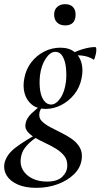

<svg xmlns="http://www.w3.org/2000/svg" viewBox="-66 -621 483 922"><path d="M109 281Q55 281 19 265Q-17 249 -33.5 222.5Q-50 196 -45 165Q-36 121 11 86Q58 51 121 18L128 26Q108 38 88 54Q68 70 53 90Q38 110 34 138Q29 171 44.5 196.5Q60 222 90 236.5Q120 251 159 251Q210 251 233.5 227.5Q257 204 257 175Q258 147 242.5 127.5Q227 108 202.5 93Q178 78 151 65.5Q124 53 101 39.5Q78 26 65 9.5Q52 -7 57 -29Q62 -54 85 -76Q108 -98 141 -123L149 -116Q139 -111 131.5 -99.5Q124 -88 123 -76Q120 -54 135 -39Q150 -24 175 -10.5Q200 3 228 16.5Q256 30 280 47Q304 64 317.5 88Q331 112 326 146Q320 186 289 216Q258 246 211 263.5Q164 281 109 281ZM153 -98Q112 -98 86.5 -119Q61 -140 52 -173.5Q43 -207 51 -246Q59 -289 84 -321.5Q109 -354 145.5 -373Q182 -392 224 -392Q266 -392 291.5 -371.5Q317 -351 325.5 -318Q334 -285 326 -246Q317 -200 290 -167Q263 -134 227 -116Q191 -98 153 -98ZM179 -119Q203 -119 224 -149.5Q245 -180 251 -231Q254 -260 251 -293Q248 -326 235.5 -349Q223 -372 199 -372Q175 -372 153.5 -339.5Q132 -307 126 -259Q122 -221 126.5 -189Q131 -157 145 -138Q159 -119 179 -119ZM261 -346 260 -353Q290 -372 326.5 -383.5Q363 -395 391 -395Q396 -395 396.5 -385Q397 -375 394.5 -363Q392 -351 389 -342Q386 -333 383 -335Q359 -351 324.5 -354.5Q290 -358 261 -346ZM247 -499Q223 -499 208.5 -512.5Q194 -526 194 -552Q194 -574 208.5 -587.5Q223 -601 247 -601Q271 -601 284 -587.5Q297 -574 297 -552Q297 -499 247 -499Z"/></svg>

Font: Cormorant SemiBold
Style: Italic
Weight: 600
Italic angle: -10°
Designer: Christian Thalmann (Catharsis Fonts)
Foundry: Catharsis Fonts
Version: Version 4.000